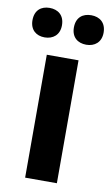

<svg xmlns="http://www.w3.org/2000/svg" viewBox="-102 -795 488 840"><g transform="rotate(10 142.0 -375.0)"><path d="M-16 -684C-16 -641 12 -619 49 -619C86 -619 115 -641 115 -684C115 -729 86 -750 49 -750C12 -750 -16 -729 -16 -684ZM168 -684C168 -641 196 -619 234 -619C271 -619 300 -641 300 -684C300 -729 271 -750 234 -750C196 -750 168 -729 168 -684ZM213 0V-546H72V0Z"/></g></svg>

Font: Noto Sans Malayalam SemiCondensed
Style: Bold
Weight: 700
Width: 4
Designer: Jelle Bosma - Monotype Design Team
Foundry: Monotype Imaging Inc.
Version: Version 2.104